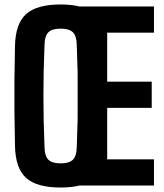

<svg xmlns="http://www.w3.org/2000/svg" viewBox="-20 -829 733 858"><path d="M251 9Q144 9 96.5 -34Q49 -77 47 -177Q45 -259 44.5 -330Q44 -401 44.5 -472Q45 -543 47 -624Q49 -723 96.5 -766Q144 -809 251 -809Q357 -809 404.5 -766Q452 -723 455 -624Q458 -542 459 -471Q460 -400 459 -329Q458 -258 455 -177Q452 -77 404.5 -34Q357 9 251 9ZM251 -99Q289 -99 305.5 -115Q322 -131 323 -170Q328 -291 328 -400Q328 -509 323 -630Q322 -669 305.5 -685Q289 -701 251 -701Q213 -701 196.5 -685Q180 -669 179 -630Q174 -510 174 -401Q174 -292 179 -170Q180 -131 196.5 -115Q213 -99 251 -99ZM327 0V-800H668V-683H459V-464H658V-347H459V-117H668V0Z"/></svg>

Font: Big Shoulders Text ExtraBold
Style: Regular
Weight: 800
Designer: Patric King
Foundry: XO Type Co
Version: Version 1.000; ttfautohint (v1.8.2)